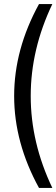

<svg xmlns="http://www.w3.org/2000/svg" viewBox="-20 -810 279 950"><path d="M173 120Q50 -104 50 -335Q50 -566 173 -790H239Q132 -566 132 -335Q132 -104 239 120Z"/></svg>

Font: Akshar Light Light
Style: Regular
Weight: 300
Version: Version 1.100